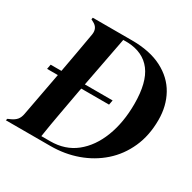

<svg xmlns="http://www.w3.org/2000/svg" viewBox="-148 -809 959 958"><g transform="rotate(30 331.5 -330.0)"><path d="M2 0 5 -10 21 -17Q41 -26 52 -39Q63 -52 67 -74L114 -325H52L57 -352H119Q129 -405 140 -467.5Q151 -530 161 -587Q167 -626 133 -643L120 -650L122 -660H347Q451 -660 521 -624Q591 -588 626 -525Q661 -462 661 -382Q661 -292 629 -221Q597 -150 541.5 -101Q486 -52 413.5 -26Q341 0 259 0ZM195 -20H246Q332 -20 392 -68Q452 -116 484.5 -200Q517 -284 517 -391Q517 -515 471 -575.5Q425 -636 336 -640H309L254 -352H414L409 -325H249L246 -311Q233 -238 219.5 -165Q206 -92 195 -20Z"/></g></svg>

Font: DM Serif Display
Style: Italic
Weight: 400
Italic angle: -12°
Designer: Colophon Foundry, Frank Grießhammer
Foundry: Colophon Foundry
Version: Version 5.100; ttfautohint (v1.8.2)